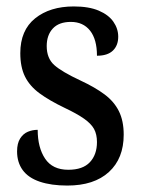

<svg xmlns="http://www.w3.org/2000/svg" viewBox="-20 -566 437 596"><path d="M189 10Q139 10 103.5 -2Q68 -14 50.5 -38Q33 -62 33 -96Q33 -121 42.5 -136Q52 -151 66.5 -157Q81 -163 97 -163Q97 -108 120 -73.5Q143 -39 192 -39Q237 -39 259 -62.5Q281 -86 281 -125Q281 -149 272 -165.5Q263 -182 241 -197.5Q219 -213 181 -231Q133 -254 102.5 -276.5Q72 -299 57.5 -328.5Q43 -358 43 -401Q43 -472 89 -509Q135 -546 209 -546Q256 -546 286.5 -533Q317 -520 332 -498.5Q347 -477 347 -452Q347 -425 330.5 -409Q314 -393 281 -393Q281 -444 259.5 -471Q238 -498 200 -498Q163 -498 144 -477.5Q125 -457 125 -423Q125 -385 148.5 -364Q172 -343 230 -316Q275 -295 304.5 -273Q334 -251 349 -221Q364 -191 364 -148Q364 -74 318 -32Q272 10 189 10Z"/></svg>

Font: Noto Serif Khmer Condensed Medium
Style: Regular
Weight: 500
Width: 3
Designer: Danh Hong and the Monotype Design Team
Foundry: Monotype Imaging Inc.
Version: Version 2.004